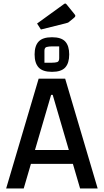

<svg xmlns="http://www.w3.org/2000/svg" viewBox="-20 -1073 591 1093"><path d="M15 0 200 -625H351L536 0H436L280 -533H271L115 0ZM107 -140V-219H446V-140ZM276 -664Q223 -664 200 -689Q177 -714 177 -763Q177 -812 200 -836.5Q223 -861 276 -861Q329 -861 351.5 -836.5Q374 -812 374 -763Q374 -714 351.5 -689Q329 -664 276 -664ZM233 -716H275Q294 -716 305.5 -719.5Q317 -723 317 -742V-809H278Q258 -809 245.5 -805.5Q233 -802 233 -784ZM213 -905 191 -939 343 -1049Q348 -1053 351 -1053Q355 -1053 359 -1048L402 -995Q409 -987 409 -983Q409 -978 402 -972L375 -950Q371 -946 366.5 -944Q362 -942 353 -940Z"/></svg>

Font: Changa
Style: Regular
Weight: 400
Designer: Eduardo Rodriguez Tunni
Foundry: Eduardo Rodriguez Tunni
Version: Version 3.003